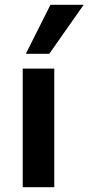

<svg xmlns="http://www.w3.org/2000/svg" viewBox="-20 -783 370 803"><path d="M75 0V-496H207V0ZM88 -558 191 -763H330L186 -558Z"/></svg>

Font: Nunito Sans 9pt
Style: Bold
Weight: 700
Version: Version 3.101;gftools[0.9.27]